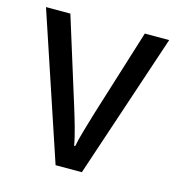

<svg xmlns="http://www.w3.org/2000/svg" viewBox="-86 -611 629 685"><g transform="rotate(15 228.5 -268.0)"><path d="M180 0H277L456 -536H366L265 -212C252 -168 235 -113 230 -84H226C220 -121 203 -177 190 -219L91 -536H1Z"/></g></svg>

Font: Noto Sans Armenian SemiCondensed
Style: Regular
Weight: 400
Width: 4
Designer: Monotype Design Team
Foundry: Monotype Imaging Inc.
Version: Version 2.008